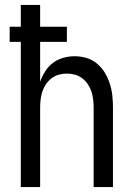

<svg xmlns="http://www.w3.org/2000/svg" viewBox="-20 -755 540 775"><path d="M64 0V-586H19V-647H64V-735H142V-647H250V-586H142V-425Q150 -447 162.5 -467Q175 -487 193.5 -501Q212 -515 235 -521.5Q258 -528 281 -528Q306 -528 329.5 -521Q353 -514 372 -498Q391 -482 403.5 -461Q416 -440 423.5 -416.5Q431 -393 433.5 -368.5Q436 -344 436 -320V0H358V-320Q358 -337 356 -353.5Q354 -370 349 -385.5Q344 -401 334.5 -415Q325 -429 312 -439Q299 -449 283 -453.5Q267 -458 250 -458Q233 -458 217 -453.5Q201 -449 188 -439Q175 -429 165.5 -415Q156 -401 151 -385.5Q146 -370 144 -353.5Q142 -337 142 -320V0Z"/></svg>

Font: Iosevka Custom
Style: Regular
Weight: 400
Monospace: yes
Designer: Belleve Invis
Foundry: Belleve Invis
Version: Version 32.5.0; ttfautohint (v1.8.4)